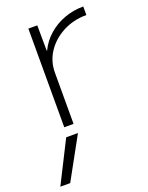

<svg xmlns="http://www.w3.org/2000/svg" viewBox="-176 -605 731 951"><g transform="rotate(-20 189.0 -130.0)"><path d="M25 270H-27L84 50H146ZM92 0V-520H139L140 -386H142Q163 -430 200 -462.5Q237 -495 284.5 -512.5Q332 -530 385 -530V-485Q317 -485 261.5 -456Q206 -427 173.5 -378.5Q141 -330 141 -270V0Z"/></g></svg>

Font: M PLUS 1 Light
Style: Regular
Weight: 300
Designer: Coji Morishita
Foundry: UNDERFOREST DESIGN
Version: Version 1.001